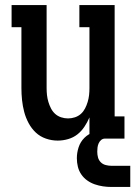

<svg xmlns="http://www.w3.org/2000/svg" viewBox="-20 -550 540 762"><path d="M209 8Q185 8 162 0Q139 -8 122 -24Q105 -40 93.5 -61.5Q82 -83 76 -106Q70 -129 67.5 -152.5Q65 -176 65 -200V-442H26V-530H165V-200Q165 -186 166.5 -172.5Q168 -159 172 -145.5Q176 -132 182.5 -119.5Q189 -107 199 -98Q209 -89 222.5 -84.5Q236 -80 250 -80Q264 -80 277.5 -84.5Q291 -89 301 -98Q311 -107 317.5 -119.5Q324 -132 328 -145.5Q332 -159 333.5 -172.5Q335 -186 335 -200V-442H295V-530H435V-88H474V0H335V-84Q327 -65 315 -47Q303 -29 287 -16.5Q271 -4 250.5 2Q230 8 209 8ZM422 192Q405 192 388.5 189.5Q372 187 356 181.5Q340 176 326 166Q312 156 302.5 142Q293 128 289 111.5Q285 95 285 78Q285 56 292 34.5Q299 13 315 -3Q331 -19 353 -25.5Q375 -32 397 -32V0Q388 0 381.5 5.5Q375 11 371.5 19Q368 27 367 35.5Q366 44 366 52Q366 64 369 75Q372 86 380 94Q388 102 399.5 105Q411 108 422 108H497V192Z"/></svg>

Font: Iosevka Slab Semibold
Style: Regular
Weight: 600
Monospace: yes
Designer: Belleve Invis
Foundry: Belleve Invis
Version: Version 11.1.1; ttfautohint (v1.8.3)